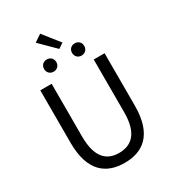

<svg xmlns="http://www.w3.org/2000/svg" viewBox="-253 -1216 1227 1363"><g transform="rotate(-30 360.5 -534.5)"><path d="M360 13C510 13 624 -67 624 -303V-733H535V-300C535 -123 458 -68 360 -68C265 -68 190 -123 190 -300V-733H97V-303C97 -67 211 13 360 13ZM403 -948 297 -1082 238 -1042 361 -920ZM246 -800C275 -800 296 -821 296 -850C296 -880 275 -900 246 -900C217 -900 196 -880 196 -850C196 -821 217 -800 246 -800ZM475 -800C504 -800 525 -821 525 -850C525 -880 504 -900 475 -900C446 -900 425 -880 425 -850C425 -821 446 -800 475 -800Z"/></g></svg>

Font: Squished Noto Sans CJK JP Regular
Style: Regular
Weight: 400
Designer: Ryoko NISHIZUKA (kana & ideographs); Paul D. Hunt (Latin, Greek & Cyrillic); Wenlong ZHANG (bopomofo); Sandoll Communica
Foundry: Adobe Systems Incorporated
Version: Version 1.004;PS 1.004;hotconv 1.0.82;makeotf.lib2.5.63406